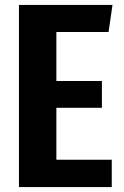

<svg xmlns="http://www.w3.org/2000/svg" viewBox="-20 -760 503 780"><path d="M437 -740H57V0H434V-111H209V-322H394V-431H209V-630H421Z"/></svg>

Font: Glow Sans TC Compressed
Style: Bold
Weight: 700
Width: 2
Designer: Ryoko NISHIZUKA (kana, bopomofo & ideographs); Paul D. Hunt (Latin, Greek & Cyrillic); Sandoll Communications, Soo-young
Version: Version 0.93